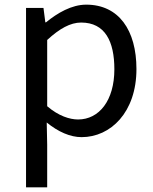

<svg xmlns="http://www.w3.org/2000/svg" viewBox="-20 -577 660 826"><path d="M92 229H183V45L181 -50C230 -10 282 13 331 13C456 13 567 -94 567 -280C567 -447 491 -557 351 -557C288 -557 227 -521 178 -481H175L167 -543H92ZM316 -63C280 -63 232 -78 183 -120V-405C236 -454 283 -480 329 -480C432 -480 472 -399 472 -279C472 -144 406 -63 316 -63Z"/></svg>

Font: Noto Sans Japanese Regular
Style: Regular
Weight: 400
Designer: Ryoko NISHIZUKA (kana & ideographs); Paul D. Hunt (Latin, Greek & Cyrillic); Wenlong ZHANG (bopomofo); Sandoll Communica
Foundry: Adobe Systems Incorporated
Version: Version 1.000;PS 1;hotconv 1.0.78;makeotf.lib2.5.61930